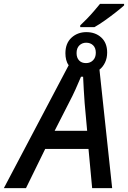

<svg xmlns="http://www.w3.org/2000/svg" viewBox="-75 -978 665 998"><path d="M282 -639Q273 -651 269 -667Q265 -683 265 -701Q265 -753 296.5 -782Q328 -811 374 -811Q421 -811 451.5 -783Q482 -755 482 -705Q482 -676 471 -653Q460 -630 442 -616L508 0H404L385 -204H160L60 0H-55ZM209 -298H378L365 -442Q363 -474 360.5 -510.5Q358 -547 357 -579H346Q333 -548 317.5 -513.5Q302 -479 285 -447ZM372 -650Q394 -650 408.5 -664.5Q423 -679 423 -704Q423 -729 409 -742.5Q395 -756 373 -756Q352 -756 337.5 -742Q323 -728 323 -702Q323 -678 336 -664Q349 -650 372 -650ZM342 -846Q358 -861 377 -880.5Q396 -900 413.5 -920.5Q431 -941 445 -958H570V-950Q555 -936 527.5 -914.5Q500 -893 470.5 -872Q441 -851 416 -837H342Z"/></svg>

Font: Noto Sans Display Medium
Style: Italic
Weight: 500
Italic angle: -12°
Designer: Monotype Design Team
Foundry: Monotype Imaging Inc.
Version: Version 2.003